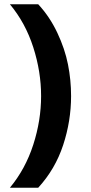

<svg xmlns="http://www.w3.org/2000/svg" viewBox="-20 -735 430 910"><path d="M26.9 154.8Q100.6 65.9 137.7 -49.3Q174.8 -164.6 174.8 -279.8Q174.8 -395 137.7 -510.7Q100.6 -626.5 26.9 -714.8H161.1Q215.8 -655.8 251.7 -579.6Q287.6 -503.4 302.2 -429.7Q316.9 -356 316.9 -279.8Q316.9 -161.6 279.3 -47.4Q241.7 66.9 161.1 154.8Z"/></svg>

Font: TASA Orbiter Text
Style: Bold
Weight: 700
Designer: Weizhong Zhang
Version: Version 1.000;Glyphs 3.1.2 (3151)